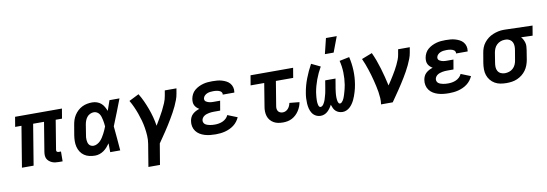

<svg xmlns="http://www.w3.org/2000/svg" viewBox="-67 -1245 5545 1945"><g transform="rotate(-10 2706.0 -272.0)"><path d="M485 8H446Q427 8 409 5.5Q391 3 375.5 -4Q360 -11 346.5 -22.5Q333 -34 325.5 -49.5Q318 -65 317.5 -83.5Q317 -102 320 -120L369 -419H257L188 0H68L137 -419H72L89 -520H571L554 -419H489L440 -120Q439 -115 439.5 -109.5Q440 -104 443.5 -100Q447 -96 452 -94.5Q457 -93 463 -93H486Z M821 8Q790 8 761.5 1.5Q733 -5 709.5 -21Q686 -37 670.5 -61Q655 -85 648 -113.5Q641 -142 641.5 -172Q642 -202 647 -233L664 -333Q668 -359 676 -384Q684 -409 699 -432.5Q714 -456 734.5 -475Q755 -494 779.5 -506Q804 -518 830 -523Q856 -528 882 -528Q908 -528 931.5 -520Q955 -512 973 -496.5Q991 -481 1003 -460Q1015 -439 1024 -416Q1033 -442 1042 -468Q1051 -494 1060 -520H1163Q1137 -453 1111 -385.5Q1085 -318 1057 -251Q1064 -188 1068.5 -125.5Q1073 -63 1079 0H976Q976 -23 975.5 -45.5Q975 -68 975 -91Q961 -71 945 -53Q929 -35 909 -21Q889 -7 866 0.5Q843 8 821 8ZM821 -93Q840 -93 858.5 -102.5Q877 -112 891.5 -126.5Q906 -141 917 -158.5Q928 -176 937.5 -193.5Q947 -211 955 -229.5Q963 -248 970 -266Q969 -283 966.5 -300Q964 -317 960.5 -334Q957 -351 952 -367Q947 -383 938 -396.5Q929 -410 914 -418.5Q899 -427 882 -427Q862 -427 842.5 -417.5Q823 -408 810.5 -391.5Q798 -375 791 -355.5Q784 -336 781 -317L765 -217Q762 -203 761 -189.5Q760 -176 761 -162.5Q762 -149 765.5 -136.5Q769 -124 776.5 -114Q784 -104 796 -98.5Q808 -93 821 -93Z M1331 215 1369 -16Q1376 -58 1373.5 -99.5Q1371 -141 1364.5 -181Q1358 -221 1347.5 -259Q1337 -297 1323.5 -334.5Q1310 -372 1294 -407.5Q1278 -443 1258 -477L1360 -528Q1384 -489 1403 -447.5Q1422 -406 1438 -362.5Q1454 -319 1466 -274Q1478 -229 1485 -182Q1505 -216 1526 -251Q1547 -286 1565 -321.5Q1583 -357 1598.5 -393.5Q1614 -430 1620 -468L1629 -520H1749L1740 -468Q1735 -436 1723.5 -405.5Q1712 -375 1698 -344.5Q1684 -314 1667.5 -284.5Q1651 -255 1634 -226Q1617 -197 1599 -168.5Q1581 -140 1562.5 -112Q1544 -84 1524.5 -56Q1505 -28 1486 0L1450 215Z M2061 8Q2032 8 2003.5 5Q1975 2 1948.5 -6Q1922 -14 1899 -28Q1876 -42 1860 -63.5Q1844 -85 1838 -112.5Q1832 -140 1837 -169Q1840 -188 1848.5 -206Q1857 -224 1872 -237.5Q1887 -251 1904.5 -260Q1922 -269 1941 -275Q1927 -283 1915 -294.5Q1903 -306 1895.5 -320.5Q1888 -335 1887 -352.5Q1886 -370 1889 -388Q1893 -411 1904.5 -433.5Q1916 -456 1935.5 -472.5Q1955 -489 1977.5 -500Q2000 -511 2023.5 -517.5Q2047 -524 2070.5 -526Q2094 -528 2118 -528Q2143 -528 2167.5 -526Q2192 -524 2215 -517.5Q2238 -511 2259.5 -500Q2281 -489 2296 -471.5Q2311 -454 2317.5 -430.5Q2324 -407 2320 -382L2319 -376H2200V-377Q2202 -387 2197.5 -396Q2193 -405 2185.5 -410.5Q2178 -416 2169 -419Q2160 -422 2150 -424Q2140 -426 2129.5 -426.5Q2119 -427 2109 -427Q2094 -427 2078.5 -425Q2063 -423 2048 -417Q2033 -411 2021 -399Q2009 -387 2006 -372Q2004 -361 2007.5 -352Q2011 -343 2019.5 -337.5Q2028 -332 2037.5 -328.5Q2047 -325 2056.5 -323Q2066 -321 2076.5 -320.5Q2087 -320 2097 -320H2163L2146 -221H2080Q2068 -221 2055.5 -220Q2043 -219 2030.5 -216.5Q2018 -214 2005.5 -210Q1993 -206 1981.5 -198.5Q1970 -191 1962.5 -180Q1955 -169 1953 -157Q1951 -144 1956 -132Q1961 -120 1971 -113Q1981 -106 1993 -102Q2005 -98 2017.5 -95.5Q2030 -93 2043 -92Q2056 -91 2070 -91Q2089 -91 2109.5 -94.5Q2130 -98 2149.5 -106.5Q2169 -115 2185 -130Q2201 -145 2209 -164L2309 -124Q2299 -101 2283.5 -81Q2268 -61 2247.5 -45.5Q2227 -30 2203.5 -19.5Q2180 -9 2156.5 -3Q2133 3 2108.5 5.5Q2084 8 2061 8Z M2754 8Q2728 8 2703.5 3.5Q2679 -1 2658 -13Q2637 -25 2621.5 -44Q2606 -63 2599 -86Q2592 -109 2591.5 -135Q2591 -161 2596 -186L2634 -419H2494L2511 -520H2949L2932 -419H2754L2713 -170Q2710 -155 2711.5 -140.5Q2713 -126 2720.5 -115Q2728 -104 2741 -98.5Q2754 -93 2768 -93Q2784 -93 2798.5 -100Q2813 -107 2823.5 -119Q2834 -131 2840.5 -146Q2847 -161 2850 -176L2952 -166Q2949 -144 2940 -121.5Q2931 -99 2917.5 -78.5Q2904 -58 2886 -41Q2868 -24 2846 -12.5Q2824 -1 2800.5 3.5Q2777 8 2754 8Z M3141 8Q3114 8 3091 -4.5Q3068 -17 3054 -38.5Q3040 -60 3033.5 -86Q3027 -112 3025.5 -139Q3024 -166 3025.5 -193.5Q3027 -221 3032 -248Q3044 -320 3071 -390.5Q3098 -461 3135 -528L3227 -484Q3193 -425 3169.5 -361.5Q3146 -298 3135 -234Q3134 -225 3133 -217Q3132 -209 3131 -200.5Q3130 -192 3129.5 -183.5Q3129 -175 3128.5 -166.5Q3128 -158 3128 -150Q3128 -142 3128.5 -133.5Q3129 -125 3130.5 -117Q3132 -109 3134 -101.5Q3136 -94 3141 -87.5Q3146 -81 3155 -81Q3165 -81 3173.5 -88.5Q3182 -96 3187.5 -105Q3193 -114 3197.5 -123.5Q3202 -133 3205.5 -142.5Q3209 -152 3211.5 -162Q3214 -172 3217 -181.5Q3220 -191 3222.5 -201Q3225 -211 3227 -221Q3229 -231 3230.5 -240.5Q3232 -250 3234 -260L3247 -338H3353L3340 -260Q3338 -250 3336.5 -240.5Q3335 -231 3334 -221.5Q3333 -212 3331.5 -202Q3330 -192 3329.5 -182.5Q3329 -173 3328.5 -163.5Q3328 -154 3328.5 -144.5Q3329 -135 3330 -125.5Q3331 -116 3333 -107Q3335 -98 3340 -89.5Q3345 -81 3354 -81Q3364 -81 3372.5 -89Q3381 -97 3386.5 -106Q3392 -115 3396 -124Q3400 -133 3403.5 -143Q3407 -153 3410 -162.5Q3413 -172 3415.5 -181.5Q3418 -191 3421 -201Q3424 -211 3426 -220.5Q3428 -230 3430 -240Q3432 -250 3434 -259Q3444 -323 3442 -386Q3440 -449 3425 -507L3527 -528Q3543 -461 3546 -389.5Q3549 -318 3537 -246Q3534 -227 3529.5 -207.5Q3525 -188 3519 -168.5Q3513 -149 3506 -129.5Q3499 -110 3490 -91.5Q3481 -73 3469 -55.5Q3457 -38 3441.5 -23.5Q3426 -9 3406.5 -0.5Q3387 8 3367 8Q3347 8 3328.5 1.5Q3310 -5 3296 -18Q3282 -31 3274 -48.5Q3266 -66 3260 -85Q3251 -67 3239 -50.5Q3227 -34 3212.5 -20.5Q3198 -7 3179 0.5Q3160 8 3141 8ZM3290 -600 3329 -759H3440L3380 -600Z M3762 0Q3767 -33 3765 -65Q3763 -97 3758 -128.5Q3753 -160 3746 -190.5Q3739 -221 3731.5 -251.5Q3724 -282 3715 -312Q3706 -342 3696.5 -371Q3687 -400 3676 -429Q3665 -458 3652 -486L3760 -528Q3779 -487 3795 -443.5Q3811 -400 3824 -356Q3837 -312 3848.5 -267Q3860 -222 3870 -176Q3886 -199 3901 -222.5Q3916 -246 3930.5 -269.5Q3945 -293 3958.5 -317Q3972 -341 3984 -366Q3996 -391 4006 -416.5Q4016 -442 4020 -468L4029 -520H4149L4140 -468Q4135 -436 4123 -405Q4111 -374 4097 -344Q4083 -314 4066.5 -284.5Q4050 -255 4032.5 -226Q4015 -197 3996.5 -168.5Q3978 -140 3959 -111.5Q3940 -83 3920.5 -55.5Q3901 -28 3882 0Z M4461 8Q4432 8 4403.5 5Q4375 2 4348.5 -6Q4322 -14 4299 -28Q4276 -42 4260 -63.5Q4244 -85 4238 -112.5Q4232 -140 4237 -169Q4240 -188 4248.5 -206Q4257 -224 4272 -237.5Q4287 -251 4304.5 -260Q4322 -269 4341 -275Q4327 -283 4315 -294.5Q4303 -306 4295.5 -320.5Q4288 -335 4287 -352.5Q4286 -370 4289 -388Q4293 -411 4304.5 -433.5Q4316 -456 4335.5 -472.5Q4355 -489 4377.5 -500Q4400 -511 4423.5 -517.5Q4447 -524 4470.5 -526Q4494 -528 4518 -528Q4543 -528 4567.5 -526Q4592 -524 4615 -517.5Q4638 -511 4659.5 -500Q4681 -489 4696 -471.5Q4711 -454 4717.5 -430.5Q4724 -407 4720 -382L4719 -376H4600V-377Q4602 -387 4597.5 -396Q4593 -405 4585.5 -410.5Q4578 -416 4569 -419Q4560 -422 4550 -424Q4540 -426 4529.5 -426.5Q4519 -427 4509 -427Q4494 -427 4478.5 -425Q4463 -423 4448 -417Q4433 -411 4421 -399Q4409 -387 4406 -372Q4404 -361 4407.5 -352Q4411 -343 4419.5 -337.5Q4428 -332 4437.5 -328.5Q4447 -325 4456.5 -323Q4466 -321 4476.5 -320.5Q4487 -320 4497 -320H4563L4546 -221H4480Q4468 -221 4455.5 -220Q4443 -219 4430.5 -216.5Q4418 -214 4405.5 -210Q4393 -206 4381.5 -198.5Q4370 -191 4362.5 -180Q4355 -169 4353 -157Q4351 -144 4356 -132Q4361 -120 4371 -113Q4381 -106 4393 -102Q4405 -98 4417.5 -95.5Q4430 -93 4443 -92Q4456 -91 4470 -91Q4489 -91 4509.5 -94.5Q4530 -98 4549.5 -106.5Q4569 -115 4585 -130Q4601 -145 4609 -164L4709 -124Q4699 -101 4683.5 -81Q4668 -61 4647.5 -45.5Q4627 -30 4603.5 -19.5Q4580 -9 4556.5 -3Q4533 3 4508.5 5.5Q4484 8 4461 8Z M5053 8Q5020 8 4989.5 2.5Q4959 -3 4933 -18Q4907 -33 4888 -56.5Q4869 -80 4859.5 -108.5Q4850 -137 4850 -169Q4850 -201 4855 -233L4872 -333Q4876 -360 4886 -386.5Q4896 -413 4914 -436Q4932 -459 4955 -476.5Q4978 -494 5004.5 -505Q5031 -516 5058.5 -522Q5086 -528 5113 -528H5131L5412 -520L5395 -419L5277 -423Q5289 -410 5297 -394.5Q5305 -379 5310 -361.5Q5315 -344 5314 -325Q5313 -306 5310 -287L5294 -187Q5289 -160 5279 -133Q5269 -106 5252 -82.5Q5235 -59 5212 -41Q5189 -23 5162.5 -11.5Q5136 0 5108 4Q5080 8 5053 8ZM5053 -93Q5075 -93 5097 -100Q5119 -107 5136.5 -123Q5154 -139 5163.5 -160.5Q5173 -182 5176 -203L5193 -303Q5197 -325 5196.5 -346.5Q5196 -368 5187.5 -386Q5179 -404 5161 -415Q5143 -426 5122 -427H5107Q5086 -427 5065 -419Q5044 -411 5027 -395Q5010 -379 5001.5 -358.5Q4993 -338 4989 -317L4973 -217Q4969 -194 4969.5 -171.5Q4970 -149 4980.5 -130.5Q4991 -112 5010.5 -102.5Q5030 -93 5053 -93Z"/></g></svg>

Font: Iosevka Extended
Style: Bold Italic
Weight: 700
Width: 7
Italic angle: -9°
Monospace: yes
Designer: Belleve Invis
Foundry: Belleve Invis
Version: Version 32.5.0; ttfautohint (v1.8.4)